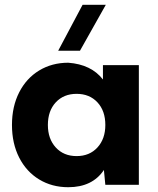

<svg xmlns="http://www.w3.org/2000/svg" viewBox="-20 -772 660 802"><path d="M414 -62Q366 10 265 10Q197 10 143.5 -22.5Q90 -55 60 -114Q30 -173 30 -250Q30 -327 60 -386Q90 -445 143.5 -477.5Q197 -510 265 -510Q361 -503 410 -440V-500H560V0H420ZM420 -250Q420 -309 387 -344.5Q354 -380 300 -380Q246 -380 213 -344.5Q180 -309 180 -250Q180 -192 213 -156Q246 -120 300 -120Q354 -120 387 -156Q420 -192 420 -250ZM325 -752H422L314 -560H223Z"/></svg>

Font: Goli Bold
Style: Regular
Weight: 700
Designer: jaikishan Patel
Foundry: MagicType
Version: Version 1.000